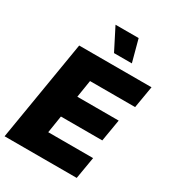

<svg xmlns="http://www.w3.org/2000/svg" viewBox="-223 -1080 1092 1205"><g transform="rotate(30 323.0 -477.5)"><path d="M1.4 0 122.2 -727.3H646.3L619.3 -568.2H292.6L272.7 -443.2H572.4L545.5 -284.1H245.7L225.9 -159.1H551.1L524.1 0ZM335.2 -795.5 254.3 -954.5H421.9L464.5 -795.5Z"/></g></svg>

Font: Karasuma Gothic
Style: Italic
Weight: 900
Italic angle: -9.39999°
Designer: Rasmus Andersson / Ryoko Nishizuka
Foundry: Genbu
Version: Version 1.00